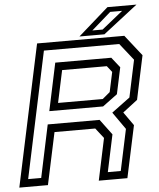

<svg xmlns="http://www.w3.org/2000/svg" viewBox="-69 -897 781 946"><g transform="rotate(-5 321.0 -424.0)"><path d="M-12 0 137 -700H568.5L649.5 -597L603.5 -380L530.5 -324L577.5 -257.5L522.5 0H381L425 -207.5L386 -257.5H184.5L129.5 0ZM35 -38H99.5L154.5 -298H411L468 -221.5L429 -38H493L536.5 -242.5L476.5 -328L567 -395L606 -578.5L540 -662H167.5ZM214.5 -399H435.5L472.5 -430L493.5 -528L469.5 -558.5H248.5ZM168 -362.5 218 -598H495L535 -547.5L507 -416.5L434 -362.5ZM348 -716 498 -848H641.5L471.5 -716ZM414 -740H464.5L568.5 -823.5H509.5Z"/></g></svg>

Font: Tourney
Style: Italic
Weight: 400
Italic angle: -12°
Version: Version 1.015